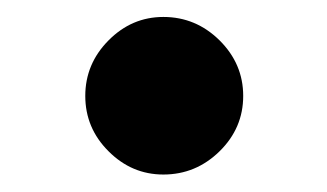

<svg xmlns="http://www.w3.org/2000/svg" viewBox="-20 -192 378 222"><path d="M168.9 9.8Q132.3 9.8 105.5 -17.1Q78.6 -43.9 78.6 -81.1Q78.6 -118.2 105.5 -145.3Q132.3 -172.4 168.9 -172.4Q206.5 -172.4 233.9 -145.3Q261.2 -118.2 261.2 -81.1Q261.2 -43.9 233.9 -17.1Q206.5 9.8 168.9 9.8Z"/></svg>

Font: Now
Style: Bold
Weight: 700
Designer: Alfredo Marco Pradil
Foundry: Alfredo Marco Pradil
Version: Version 1.002;PS 001.002;hotconv 1.0.88;makeotf.lib2.5.64775